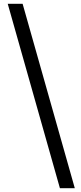

<svg xmlns="http://www.w3.org/2000/svg" viewBox="-20 -819 430 1019"><path d="M298 180H377L100 -799H21Z"/></svg>

Font: Noto Sans TC Medium
Style: Regular
Weight: 500
Designer: Ryoko NISHIZUKA 西塚涼子 (kana, bopomofo & ideographs); Paul D. Hunt (Latin, Greek & Cyrillic); Sandoll Communications 산돌커뮤니
Foundry: Adobe
Version: Version 2.004;hotconv 1.0.118;makeotfexe 2.5.65603